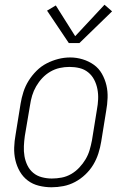

<svg xmlns="http://www.w3.org/2000/svg" viewBox="-20 -784 540 812"><path d="M198 8Q171 8 144.5 1.5Q118 -5 97.5 -20.5Q77 -36 64 -58.5Q51 -81 45 -107Q39 -133 40 -160.5Q41 -188 46 -215L67 -345Q71 -370 79 -395Q87 -420 101 -442.5Q115 -465 134.5 -484.5Q154 -504 177.5 -516Q201 -528 226 -534.5Q251 -541 277 -541Q304 -541 330 -533Q356 -525 377 -510Q398 -495 411 -472Q424 -449 430 -423.5Q436 -398 435 -370Q434 -342 429 -315L408 -185Q404 -160 396 -135Q388 -110 374.5 -87.5Q361 -65 341 -46Q321 -27 297.5 -14.5Q274 -2 248.5 3Q223 8 198 8ZM199 -29Q220 -29 241 -33Q262 -37 281 -48Q300 -59 315.5 -75.5Q331 -92 342 -110.5Q353 -129 359 -149.5Q365 -170 369 -191L390 -321Q394 -342 395 -364Q396 -386 392 -407Q388 -428 378.5 -446.5Q369 -465 353 -478Q337 -491 316.5 -496Q296 -501 274 -501Q253 -501 232.5 -496.5Q212 -492 193 -481Q174 -470 159 -454Q144 -438 133 -419Q122 -400 116 -380Q110 -360 107 -339L85 -209Q82 -188 81 -166Q80 -144 83.5 -123.5Q87 -103 96 -84.5Q105 -66 120.5 -53Q136 -40 157 -34.5Q178 -29 199 -29ZM271 -602 179 -739 216 -761 298 -631 422 -764 454 -736 316 -602Z"/></svg>

Font: Iosevka Slab Extralight
Style: Italic
Weight: 200
Italic angle: -9°
Monospace: yes
Designer: Belleve Invis
Foundry: Belleve Invis
Version: Version 11.1.1; ttfautohint (v1.8.3)